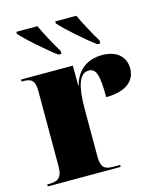

<svg xmlns="http://www.w3.org/2000/svg" viewBox="-114 -850 789 934"><g transform="rotate(-15 280.5 -383.0)"><path d="M226 -606H241V-621C213 -667 184 -721 163 -766H57V-756C87 -721 177 -642 226 -606ZM422 -606H437V-621C409 -667 380 -721 359 -766H253V-756C283 -721 373 -642 422 -606ZM10 0H377V-10H342C305 -10 281 -18 281 -77V-318C281 -433 301 -493 348 -493C386 -493 397 -455 397 -346C489 -346 546 -383 546 -451C546 -508 506 -549 430 -549C356 -549 302 -510 282 -435H280V-536H19V-526H23C67 -526 86 -517 86 -458V-82C86 -19 60 -10 15 -10H10Z"/></g></svg>

Font: Noto Serif Display Black
Style: Regular
Weight: 900
Designer: Monotype Design Team
Foundry: Monotype Imaging Inc.
Version: Version 2.009